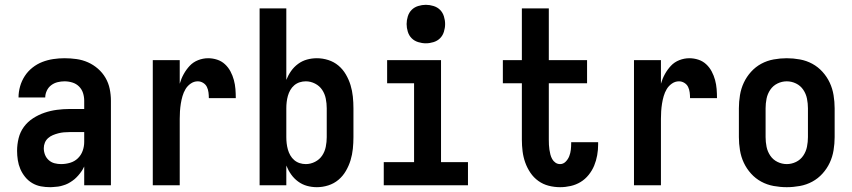

<svg xmlns="http://www.w3.org/2000/svg" viewBox="-20 -770 3540 798"><path d="M189 8Q169 8 150 4.5Q131 1 114 -9Q97 -19 84.5 -34.5Q72 -50 64.5 -67.5Q57 -85 54 -104.5Q51 -124 51 -143Q51 -170 57.5 -196Q64 -222 79.5 -243Q95 -264 117.5 -278.5Q140 -293 165 -301.5Q190 -310 216.5 -313.5Q243 -317 269 -317H330V-351Q330 -368 325 -383.5Q320 -399 308.5 -410.5Q297 -422 281 -427Q265 -432 248 -432Q234 -432 219.5 -428.5Q205 -425 193 -416Q181 -407 174.5 -393Q168 -379 168 -365H57Q57 -388 63.5 -411Q70 -434 83 -454Q96 -474 115 -489Q134 -504 156 -512.5Q178 -521 201.5 -524.5Q225 -528 248 -528Q273 -528 298 -524.5Q323 -521 345.5 -511Q368 -501 387 -484.5Q406 -468 418.5 -446.5Q431 -425 436 -400.5Q441 -376 441 -351V0H330V-78Q325 -68 323.5 -65.5Q322 -63 319 -58.5Q316 -54 312.5 -49.5Q309 -45 305.5 -41Q302 -37 298 -33Q294 -29 290 -25.5Q286 -22 281.5 -19Q277 -16 272.5 -13Q268 -10 263 -7.5Q258 -5 253 -3Q248 -1 242.5 0.5Q237 2 232 3.5Q227 5 221.5 5.5Q216 6 210.5 6.5Q205 7 199.5 7.5Q194 8 189 8ZM234 -88Q253 -88 271.5 -93.5Q290 -99 303.5 -112Q317 -125 323.5 -143Q330 -161 330 -180V-221H269Q257 -221 245.5 -220Q234 -219 222.5 -216Q211 -213 200 -208.5Q189 -204 180 -196Q171 -188 166.5 -177Q162 -166 162 -154Q162 -140 167 -127Q172 -114 182.5 -104.5Q193 -95 206.5 -91.5Q220 -88 234 -88Z M615 0V-520H727V-422Q733 -443 743.5 -462Q754 -481 768.5 -496.5Q783 -512 803.5 -520Q824 -528 845 -528Q864 -528 882.5 -522Q901 -516 915 -503Q929 -490 938 -473Q947 -456 952 -437.5Q957 -419 958.5 -400Q960 -381 960 -362H848Q848 -374 846.5 -386Q845 -398 840 -408.5Q835 -419 824.5 -425.5Q814 -432 802 -432Q786 -432 772.5 -422.5Q759 -413 751 -399.5Q743 -386 738.5 -370.5Q734 -355 731.5 -339Q729 -323 728 -307.5Q727 -292 727 -276V0Z M1297 8Q1276 8 1256 2.5Q1236 -3 1219 -15.5Q1202 -28 1190 -45Q1178 -62 1170 -82V0H1059V-735H1170V-438Q1178 -458 1190 -475Q1202 -492 1219 -504.5Q1236 -517 1256 -522.5Q1276 -528 1297 -528Q1321 -528 1344.5 -520.5Q1368 -513 1386.5 -497.5Q1405 -482 1417.5 -460.5Q1430 -439 1437 -416Q1444 -393 1446.5 -368.5Q1449 -344 1449 -320V-200Q1449 -176 1446.5 -151.5Q1444 -127 1437 -104Q1430 -81 1417.5 -59.5Q1405 -38 1386.5 -22.5Q1368 -7 1344.5 0.5Q1321 8 1297 8ZM1251 -88Q1271 -88 1289.5 -97.5Q1308 -107 1319 -123.5Q1330 -140 1334 -160Q1338 -180 1338 -200V-320Q1338 -340 1334 -360Q1330 -380 1319 -396.5Q1308 -413 1289.5 -422.5Q1271 -432 1251 -432Q1238 -432 1225.5 -428Q1213 -424 1203 -415.5Q1193 -407 1186.5 -395.5Q1180 -384 1176.5 -371.5Q1173 -359 1171.5 -346Q1170 -333 1170 -320V-200Q1170 -187 1171.5 -174Q1173 -161 1176.5 -148.5Q1180 -136 1186.5 -124.5Q1193 -113 1203 -104.5Q1213 -96 1225.5 -92Q1238 -88 1251 -88Z M1575 0V-96H1701V-424H1589V-520H1813V-96H1925V0ZM1750 -590Q1734 -590 1718 -595Q1702 -600 1691 -611Q1680 -622 1675 -638Q1670 -654 1670 -670Q1670 -686 1675 -702Q1680 -718 1691 -729Q1702 -740 1718 -745Q1734 -750 1750 -750Q1766 -750 1782 -745Q1798 -740 1809 -729Q1820 -718 1825 -702Q1830 -686 1830 -670Q1830 -654 1825 -638Q1820 -622 1809 -611Q1798 -600 1782 -595Q1766 -590 1750 -590Z M2308 8Q2284 8 2260.5 2Q2237 -4 2217.5 -18Q2198 -32 2184.5 -52Q2171 -72 2163 -94.5Q2155 -117 2152 -141Q2149 -165 2149 -189V-424H2070V-520H2149V-735H2261V-520H2420V-424H2261V-189Q2261 -178 2261.5 -168Q2262 -158 2263.5 -148Q2265 -138 2267.5 -128Q2270 -118 2275 -109Q2280 -100 2288.5 -94Q2297 -88 2308 -88Q2321 -88 2331 -98Q2341 -108 2346 -121Q2351 -134 2352.5 -147.5Q2354 -161 2354 -175V-179H2466V-169Q2466 -147 2462 -124.5Q2458 -102 2449.5 -81.5Q2441 -61 2426.5 -43Q2412 -25 2393 -13.5Q2374 -2 2352 3Q2330 8 2308 8Z M2615 0V-520H2727V-422Q2733 -443 2743.5 -462Q2754 -481 2768.5 -496.5Q2783 -512 2803.5 -520Q2824 -528 2845 -528Q2864 -528 2882.5 -522Q2901 -516 2915 -503Q2929 -490 2938 -473Q2947 -456 2952 -437.5Q2957 -419 2958.5 -400Q2960 -381 2960 -362H2848Q2848 -374 2846.5 -386Q2845 -398 2840 -408.5Q2835 -419 2824.5 -425.5Q2814 -432 2802 -432Q2786 -432 2772.5 -422.5Q2759 -413 2751 -399.5Q2743 -386 2738.5 -370.5Q2734 -355 2731.5 -339Q2729 -323 2728 -307.5Q2727 -292 2727 -276V0Z M3250 8Q3223 8 3195.5 3Q3168 -2 3144 -15Q3120 -28 3101.5 -48.5Q3083 -69 3071.5 -93.5Q3060 -118 3055.5 -145.5Q3051 -173 3051 -200V-320Q3051 -347 3055.5 -374.5Q3060 -402 3071.5 -426.5Q3083 -451 3101.5 -471.5Q3120 -492 3144 -505Q3168 -518 3195.5 -523Q3223 -528 3250 -528Q3277 -528 3304.5 -523Q3332 -518 3356 -505Q3380 -492 3398.5 -471.5Q3417 -451 3428.5 -426.5Q3440 -402 3444.5 -374.5Q3449 -347 3449 -320V-200Q3449 -173 3444.5 -145.5Q3440 -118 3428.5 -93.5Q3417 -69 3398.5 -48.5Q3380 -28 3356 -15Q3332 -2 3304.5 3Q3277 8 3250 8ZM3250 -88Q3270 -88 3288.5 -97Q3307 -106 3318.5 -123Q3330 -140 3334 -160Q3338 -180 3338 -200V-320Q3338 -340 3334 -360Q3330 -380 3318.5 -397Q3307 -414 3288.5 -423Q3270 -432 3250 -432Q3230 -432 3211.5 -423Q3193 -414 3181.5 -397Q3170 -380 3166 -360Q3162 -340 3162 -320V-200Q3162 -180 3166 -160Q3170 -140 3181.5 -123Q3193 -106 3211.5 -97Q3230 -88 3250 -88Z"/></svg>

Font: Iosevka Curly
Style: Bold
Weight: 700
Monospace: yes
Designer: Belleve Invis
Foundry: Belleve Invis
Version: Version 22.1.2; ttfautohint (v1.8.4)